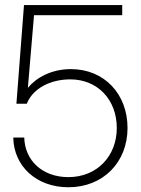

<svg xmlns="http://www.w3.org/2000/svg" viewBox="-20 -748 571 777"><path d="M256.8 9.8C397.5 9.8 496.1 -91.3 496.1 -230C496.1 -368.7 400.9 -468.3 267.1 -468.3C188 -468.3 127.4 -434.1 93.3 -393.1H92.8L117.7 -686.5H474.6V-727.5H77.1L46.4 -328.1H88.4C112.8 -390.1 183.6 -426.8 264.2 -426.8C375 -426.8 452.6 -344.7 452.6 -230C452.6 -116.7 373 -31.2 256.8 -31.2C151.9 -31.2 80.6 -98.1 78.1 -191.4H33.7C35.6 -75.7 127 9.8 256.8 9.8Z"/></svg>

Font: Raveo Display Display ExLight
Style: Regular
Weight: 200
Designer: Jakub Foglar, Rasmus Andersson (Inter)
Foundry: Jakubfoglar.com
Version: Version 1.100;Glyphs 3.2.3 (3260)